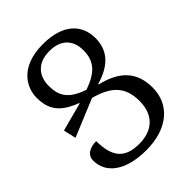

<svg xmlns="http://www.w3.org/2000/svg" viewBox="-210 -833 952 952"><g transform="rotate(-45 265.5 -357.5)"><path d="M315 -388V-391C415 -420 467 -474 467 -562C467 -655 403 -725 261 -725C101 -725 51 -630 51 -559C51 -476 85 -427 182 -391V-388L32 -348L47 -282L245 -364C347 -336 401 -290 401 -187C401 -90 344 -37 250 -37C156 -37 108 -79 108 -198C64 -198 29 -180 29 -140C29 -54 104 10 253 10C405 10 494 -72 494 -187C494 -299 433 -360 315 -388ZM135 -559C135 -616 166 -678 260 -678C340 -678 382 -633 382 -561C382 -487 346 -444 254 -412C159 -444 135 -489 135 -559Z"/></g></svg>

Font: Noto Serif Armenian SemiCondensed
Style: Regular
Weight: 400
Width: 4
Designer: Monotype Design Team
Foundry: Monotype Imaging Inc.
Version: Version 2.008